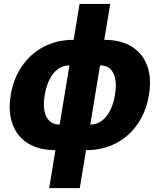

<svg xmlns="http://www.w3.org/2000/svg" viewBox="-20 -756 815 980"><path d="M262.7 10.3Q177.2 10.3 121.6 -25.1Q65.9 -60.5 43.5 -123.8Q21 -187 34.7 -271Q48.8 -355.5 92.3 -418.7Q135.7 -481.9 203.1 -517.3Q270.5 -552.7 356 -552.7H512.2Q598.1 -552.7 653.8 -517.3Q709.5 -481.9 731.9 -418.7Q754.4 -355.5 740.2 -271.5Q726.6 -187.5 683.1 -124Q639.6 -60.5 572.5 -25.1Q505.4 10.3 419.4 10.3ZM284.2 -120.1H440.9Q473.6 -120.1 499.3 -139.2Q524.9 -158.2 542.2 -192.4Q559.6 -226.6 566.9 -272Q574.7 -317.4 568.6 -351.3Q562.5 -385.3 543.2 -403.8Q523.9 -422.4 491.2 -422.4H334.5Q301.8 -422.4 276.1 -403.8Q250.5 -385.3 233.4 -351.6Q216.3 -317.9 208.5 -272Q200.7 -226.6 206.5 -192.4Q212.4 -158.2 231.9 -139.2Q251.5 -120.1 284.2 -120.1ZM231 204.1 386.2 -735.8H542.5L387.2 204.1Z"/></svg>

Font: Inter ExtraBold
Style: Italic
Weight: 800
Italic angle: -9.3988°
Designer: Rasmus Andersson
Foundry: rsms
Version: Version 4.001;git-66647c0bb